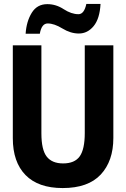

<svg xmlns="http://www.w3.org/2000/svg" viewBox="-20 -944 640 974"><path d="M182 -773Q191 -825 222 -825Q255 -825 296.5 -799.5Q338 -774 380 -774Q424 -774 455 -811.5Q486 -849 490 -924H418Q407 -872 378 -872Q342 -872 303 -897.5Q264 -923 220 -923Q168 -923 141 -879Q114 -835 110 -773ZM555 -244V-714H410V-269Q410 -187 384.5 -151Q359 -115 300 -115Q244 -115 217 -149.5Q190 -184 190 -268V-714H45V-243Q45 -122 109.5 -56Q174 10 298 10Q427 10 491 -58.5Q555 -127 555 -244Z"/></svg>

Font: Noto Sans Mono UI
Style: Bold
Weight: 700
Designer: Monotype Design team
Foundry: Monotype Imaging Inc.
Version: 1.000